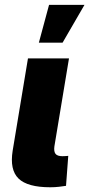

<svg xmlns="http://www.w3.org/2000/svg" viewBox="-20 -770 368 791"><path d="M187 1.5Q93.3 1.5 56.4 -34.4Q19.5 -70.3 32.2 -149.4L95.2 -529.3H264.2L204.1 -167Q201.2 -146 208.7 -136.2Q216.3 -126.5 237.3 -126.5Q244.6 -126.5 250.7 -127Q256.8 -127.4 261.2 -127.9L252 -4.4Q239.7 -2.4 223.1 -0.5Q206.5 1.5 187 1.5ZM140.1 -594.2 182.1 -750H328.1L237.8 -594.2Z"/></svg>

Font: Inter 24pt ExtraBold
Style: Italic
Weight: 800
Italic angle: -9.3988°
Designer: Rasmus Andersson
Foundry: rsms
Version: Version 4.001;git-66647c0bb